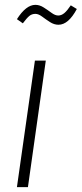

<svg xmlns="http://www.w3.org/2000/svg" viewBox="-20 -772 337 792"><path d="M221.2 -669.9Q203.1 -669.9 185.8 -681.2Q168.5 -692.4 153.6 -703.6Q138.7 -714.8 126 -714.8Q111.3 -714.8 100.8 -706.1Q90.3 -697.3 74.2 -675.8L49.8 -692.9Q87.4 -752 126 -752Q143.6 -752 160.6 -741Q177.7 -730 192.6 -719Q207.5 -708 220.2 -708Q233.4 -708 245.4 -718Q257.3 -728 272 -750L296.9 -734.9Q262.2 -669.9 221.2 -669.9ZM168.9 -522 95.2 0H49.8L124 -522Z"/></svg>

Font: Fira Sans Compressed ExtraLight
Style: Italic
Weight: 250
Width: 3
Italic angle: -8°
Designer: Carrois Corporate & Edenspiekermann AG
Foundry: Carrois Corporate GbR & Edenspiekermann AG
Version: Version 4.203;PS 004.203;hotconv 1.0.88;makeotf.lib2.5.64775